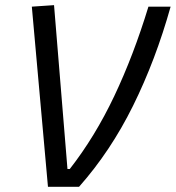

<svg xmlns="http://www.w3.org/2000/svg" viewBox="-20 -719 677 739"><path d="M164.6 0 102.5 -693.4 188 -699.2 239.7 -68.4H248.5Q345.7 -192.9 419.9 -349.4Q494.1 -505.9 551.3 -693.4H636.7Q579.1 -487.8 492.4 -312.5Q405.8 -137.2 284.2 0Z"/></svg>

Font: Cascadia Code NF SemiLight
Style: Italic
Weight: 350
Italic angle: -10°
Monospace: yes
Designer: Aaron Bell
Foundry: Saja Typeworks
Version: Version 2404.023; ttfautohint (v1.8.4)